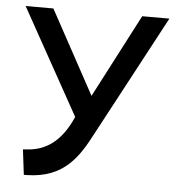

<svg xmlns="http://www.w3.org/2000/svg" viewBox="-49 -497 687 745"><g transform="rotate(5 294.5 -124.5)"><path d="M59 104 71 202H83C229 199 282 111 331 17L581 -451H475L306 -126L129 -451H21L250 -39C205 64 143 99 73 103Z"/></g></svg>

Font: Charger
Style: ExBd
Weight: 400
Designer: Jasper
Foundry: Cannot Into Space Fonts
Version: Version 0.99